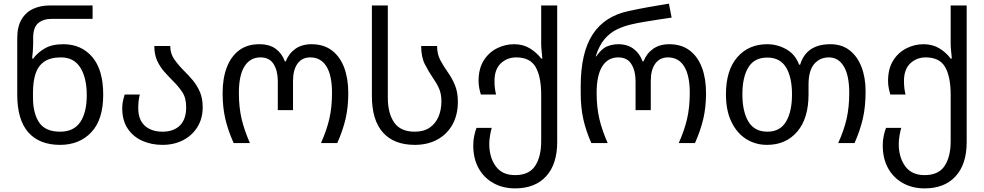

<svg xmlns="http://www.w3.org/2000/svg" viewBox="-20 -790 5432 1060"><path d="M312 9.8Q196.8 9.8 136 -59.6Q75.2 -128.9 75.2 -267.1V-578.1Q75.2 -643.1 99.1 -683.1Q123 -723.1 163.6 -741.5Q204.1 -759.8 254.9 -759.8H491.2V-686H267.1Q219.2 -686 191.2 -662.6Q163.1 -639.2 163.1 -581.1V-545.9Q163.1 -530.8 161.1 -505.4Q159.2 -480 157.2 -466.8H163.1Q188 -500 227.5 -522.9Q267.1 -545.9 329.1 -545.9Q429.2 -545.9 489.5 -475.3Q549.8 -404.8 549.8 -267.1Q549.8 -128.9 483.9 -59.6Q418 9.8 312 9.8ZM312 -63Q387.2 -63 423.1 -116Q459 -168.9 459 -265.1Q459 -359.9 423.6 -416.5Q388.2 -473.1 316.9 -473.1Q257.8 -473.1 223.9 -449.5Q189.9 -425.8 176 -382.3Q162.1 -338.9 162.1 -277.8V-250Q162.1 -165 196 -114Q230 -63 312 -63Z M877 9.8Q814.9 9.8 764.4 -13.2Q713.9 -36.1 684.3 -81.1Q654.8 -126 654.8 -192.9Q654.8 -214.8 659.4 -235.4Q664.1 -255.9 668 -268.1H752Q748 -254.9 745.6 -235.4Q743.2 -215.8 743.2 -192.9Q743.2 -128.9 779.5 -95.9Q815.9 -63 877 -63Q938 -63 972.9 -96.9Q1007.8 -130.9 1007.8 -198.2Q1007.8 -250 985.8 -282.5Q963.9 -314.9 935.1 -342.8Q911.1 -367.2 887.5 -393.6Q863.8 -419.9 847.9 -454.3Q832 -488.8 832 -536.1H919.9Q919.9 -493.2 943.4 -460.7Q966.8 -428.2 998 -397Q1022.9 -373 1045.9 -345Q1068.8 -316.9 1084 -281.5Q1099.1 -246.1 1099.1 -198.2Q1099.1 -136.2 1070.1 -89.1Q1041 -42 991 -16.1Q940.9 9.8 877 9.8Z M1270 0Q1238.8 -69.8 1223.9 -134Q1209 -198.2 1209 -275.9Q1209 -356.9 1231.9 -417.5Q1254.9 -478 1299.8 -512Q1344.7 -545.9 1411.6 -545.9Q1467.8 -545.9 1502.2 -520.5Q1536.6 -495.1 1552.7 -451.2H1557.6Q1574.7 -495.1 1610.8 -520.5Q1647 -545.9 1699.7 -545.9Q1766.6 -545.9 1811.8 -512Q1856.9 -478 1879.9 -417.5Q1902.8 -356.9 1902.8 -275.9Q1902.8 -198.2 1887.9 -134Q1873 -69.8 1841.8 0H1752Q1783.7 -70.8 1798.3 -134.5Q1813 -198.2 1813 -276.9Q1813 -374 1782 -423.6Q1751 -473.1 1692.9 -473.1Q1647.9 -473.1 1622.8 -439Q1597.7 -404.8 1597.7 -342.8V-182.1H1513.7V-342.8Q1513.7 -398.9 1490.7 -436Q1467.8 -473.1 1418 -473.1Q1360.8 -473.1 1329.8 -423.6Q1298.8 -374 1298.8 -276.9Q1298.8 -198.2 1313.7 -134.5Q1328.6 -70.8 1359.9 0Z M2270 9.8Q2154.8 9.8 2094 -58.6Q2033.2 -127 2033.2 -258.8V-759.8H2121.1V-250Q2121.1 -165 2156 -114Q2190.9 -63 2270 -63Q2319.8 -63 2352.3 -85.4Q2384.8 -107.9 2400.9 -146Q2417 -184.1 2417 -231Q2417 -272 2403.6 -302Q2390.1 -332 2370.1 -359.9Q2346.2 -395 2325.7 -435.1Q2305.2 -475.1 2305.2 -536.1H2393.1Q2393.1 -491.2 2411.1 -457.5Q2429.2 -423.8 2453.1 -390.1Q2476.1 -357.9 2491.9 -319.3Q2507.8 -280.8 2507.8 -228Q2507.8 -155.8 2478 -102.3Q2448.2 -48.8 2394.5 -19.5Q2340.8 9.8 2270 9.8Z M2823.7 250Q2755.9 250 2703.4 220.5Q2650.9 190.9 2621.8 137.9Q2592.8 85 2592.8 13.2Q2592.8 -16.1 2598.4 -41.5Q2604 -66.9 2610.8 -84H2694.8Q2689.9 -67.9 2685.5 -42.5Q2681.2 -17.1 2681.2 4.9Q2681.2 78.1 2716.6 127.4Q2752 176.8 2823.7 176.8Q2900.9 176.8 2934.3 126Q2967.8 75.2 2967.8 -9.8V-266.1Q2967.8 -366.2 2937.3 -419.7Q2906.7 -473.1 2830.1 -473.1Q2779.8 -473.1 2744.9 -440.2Q2710 -407.2 2710 -342.8Q2710 -320.8 2712.4 -301.5Q2714.8 -282.2 2718.8 -268.1H2634.8Q2630.9 -279.8 2626.5 -300.3Q2622.1 -320.8 2622.1 -342.8Q2622.1 -410.2 2649.9 -455.1Q2677.7 -500 2722.9 -522.9Q2768.1 -545.9 2817.9 -545.9Q2868.2 -545.9 2905.5 -522.9Q2942.9 -500 2967.8 -466.8H2974.1Q2973.1 -480 2970.5 -505.4Q2967.8 -530.8 2967.8 -545.9V-759.8H3056.2V-5.9Q3056.2 116.2 2995.1 183.1Q2934.1 250 2823.7 250Z M3244.6 0Q3213.9 -69.8 3200 -134Q3186 -198.2 3186 -275.9V-314Q3186 -499 3252 -600.1Q3317.9 -701.2 3450.7 -729Q3506.8 -741.2 3562.7 -751.2Q3618.7 -761.2 3672.9 -770L3688 -692.9Q3652.8 -688 3611.3 -681.4Q3569.8 -674.8 3531.7 -668.5Q3493.7 -662.1 3467.8 -655.8Q3426.8 -647 3387.7 -628.4Q3348.6 -609.9 3318.4 -575Q3288.1 -540 3269 -479H3272Q3300.8 -521 3330.8 -533.4Q3360.8 -545.9 3393.1 -545.9Q3443.8 -545.9 3477.8 -520.5Q3511.7 -495.1 3527.8 -451.2H3532.7Q3549.8 -495.1 3585.9 -520.5Q3622.1 -545.9 3674.8 -545.9Q3741.7 -545.9 3786.9 -512Q3832 -478 3855 -417.5Q3877.9 -356.9 3877.9 -275.9Q3877.9 -198.2 3862.8 -134Q3847.7 -69.8 3816.9 0H3727.1Q3758.8 -70.8 3773.4 -134.5Q3788.1 -198.2 3788.1 -276.9Q3788.1 -374 3757.1 -423.6Q3726.1 -473.1 3668 -473.1Q3623 -473.1 3597.9 -439Q3572.8 -404.8 3572.8 -342.8V-182.1H3488.8V-342.8Q3488.8 -398.9 3465.8 -436Q3442.9 -473.1 3393.1 -473.1Q3335.9 -473.1 3304.9 -423.6Q3273.9 -374 3273.9 -276.9Q3273.9 -198.2 3288.8 -134.5Q3303.7 -70.8 3335 0Z M4214.8 9.8Q4150.4 9.8 4099.1 -22.7Q4047.9 -55.2 4017.8 -117.7Q3987.8 -180.2 3987.8 -269Q3987.8 -401.9 4050.3 -473.9Q4112.8 -545.9 4215.8 -545.9Q4271.5 -545.9 4321 -518.1Q4370.6 -490.2 4391.6 -433.1H4397.5Q4431.6 -545.9 4564.5 -545.9Q4627.4 -545.9 4670.4 -512.5Q4713.4 -479 4736.1 -420.4Q4758.8 -361.8 4758.8 -286.1Q4758.8 -201.2 4743.7 -135.5Q4728.5 -69.8 4697.8 0H4607.4Q4639.6 -70.8 4654.1 -134.5Q4668.5 -198.2 4668.5 -276.9Q4668.5 -374 4638.4 -423.6Q4608.4 -473.1 4556.6 -473.1Q4505.9 -473.1 4474.9 -436.5Q4443.8 -399.9 4443.8 -323.2V-269Q4443.8 -136.2 4381.3 -63.2Q4318.8 9.8 4214.8 9.8ZM4216.8 -63Q4286.6 -63 4319.6 -118.4Q4352.5 -173.8 4352.5 -269Q4352.5 -363.8 4319.6 -418Q4286.6 -472.2 4215.8 -472.2Q4144.5 -472.2 4111.6 -418Q4078.6 -363.8 4078.6 -269Q4078.6 -173.8 4112.1 -118.4Q4145.5 -63 4216.8 -63Z M5084.5 250Q5016.6 250 4964.1 220.5Q4911.6 190.9 4882.6 137.9Q4853.5 85 4853.5 13.2Q4853.5 -16.1 4859.1 -41.5Q4864.7 -66.9 4871.6 -84H4955.6Q4950.7 -67.9 4946.3 -42.5Q4941.9 -17.1 4941.9 4.9Q4941.9 78.1 4977.3 127.4Q5012.7 176.8 5084.5 176.8Q5161.6 176.8 5195.1 126Q5228.5 75.2 5228.5 -9.8V-266.1Q5228.5 -366.2 5198 -419.7Q5167.5 -473.1 5090.8 -473.1Q5040.5 -473.1 5005.6 -440.2Q4970.7 -407.2 4970.7 -342.8Q4970.7 -320.8 4973.1 -301.5Q4975.6 -282.2 4979.5 -268.1H4895.5Q4891.6 -279.8 4887.2 -300.3Q4882.8 -320.8 4882.8 -342.8Q4882.8 -410.2 4910.6 -455.1Q4938.5 -500 4983.6 -522.9Q5028.8 -545.9 5078.6 -545.9Q5128.9 -545.9 5166.3 -522.9Q5203.6 -500 5228.5 -466.8H5234.9Q5233.9 -480 5231.2 -505.4Q5228.5 -530.8 5228.5 -545.9V-759.8H5316.9V-5.9Q5316.9 116.2 5255.9 183.1Q5194.8 250 5084.5 250Z"/></svg>

Font: Kurinto Seri
Style: Regular
Weight: 400
Designer: Kurinto was developed by Clint Goss from a range of fonts that are compatible with the SIL Open Font License Version 1.1
Foundry: Clinton F. Goss
Version: Version 2.196; July 25, 2020